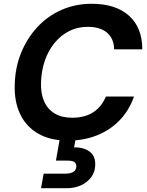

<svg xmlns="http://www.w3.org/2000/svg" viewBox="-20 -732 780 1016"><path d="M340 12Q246 12 182 -25Q118 -62 86.5 -128.5Q55 -195 58 -283Q60 -375 92 -453Q124 -531 178.5 -589.5Q233 -648 306.5 -680Q380 -712 465 -712Q592 -712 662.5 -649Q733 -586 733 -471H584Q583 -527 547 -558.5Q511 -590 444 -590Q391 -590 347 -568Q303 -546 270 -506.5Q237 -467 218 -413Q199 -359 197 -296Q195 -237 213.5 -195.5Q232 -154 269.5 -131.5Q307 -109 361 -109Q429 -109 473.5 -138Q518 -167 540 -221H689Q663 -147 612.5 -95Q562 -43 492.5 -15.5Q423 12 340 12ZM197 264 211 187H325Q352 187 367.5 178Q383 169 384 149Q384 132 373 125Q362 118 339 118H276L298 -7H382L372 48Q403 47 429 56.5Q455 66 470 86.5Q485 107 484 141Q483 179 462 206.5Q441 234 407.5 249Q374 264 333 264Z"/></svg>

Font: DM Sans 17pt
Style: Bold Italic
Weight: 700
Italic angle: -10°
Version: Version 4.004;gftools[0.9.30]